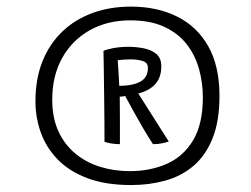

<svg xmlns="http://www.w3.org/2000/svg" viewBox="-20 -680 740 566"><path d="M367 -134.5Q291 -134.5 237.5 -154.8Q184 -175 150.2 -209.8Q116.5 -244.5 100.5 -288.8Q84.5 -333 84.5 -381.5Q84.5 -447.5 105.2 -499.2Q126 -551 163.8 -587Q201.5 -623 253 -641.8Q304.5 -660.5 366 -660.5Q443 -660.5 502 -631.2Q561 -602 594 -543.5Q627 -485 627 -397.5Q627 -322 606.2 -271.2Q585.5 -220.5 549.8 -190.5Q514 -160.5 467 -147.5Q420 -134.5 367 -134.5ZM362.5 -175.5Q422.5 -175.5 471.2 -196.8Q520 -218 549 -266Q578 -314 578 -393Q578 -435 567 -475.5Q556 -516 531.2 -548.5Q506.5 -581 465.2 -600.5Q424 -620 364 -620Q296.5 -620 244.5 -590.8Q192.5 -561.5 163.2 -509Q134 -456.5 134 -386Q134 -332.5 152.2 -293Q170.5 -253.5 202.2 -227.2Q234 -201 275.2 -188.2Q316.5 -175.5 362.5 -175.5ZM333.5 -255Q321 -255 309.8 -256.8Q298.5 -258.5 288 -262Q288 -285.5 287.8 -322.2Q287.5 -359 287 -399.5Q286.5 -440 286 -475Q285.5 -510 285 -530Q292.5 -534 313.2 -538Q334 -542 358.5 -542Q382 -542 404.2 -537.5Q426.5 -533 441 -520.8Q455.5 -508.5 455.5 -484.5Q455.5 -451 437.2 -431.5Q419 -412 387.5 -404.5Q396 -391.5 409 -370.8Q422 -350 436 -328.2Q450 -306.5 461 -288.8Q472 -271 477.5 -263Q470 -260 457.5 -257.5Q445 -255 431 -255Q416 -278 402.5 -301Q389 -324 375.8 -348Q362.5 -372 349 -397Q339.5 -395 333 -395Q333 -387.5 333.2 -368.8Q333.5 -350 333.5 -327.2Q333.5 -304.5 333.5 -284.5Q333.5 -264.5 333.5 -255ZM331.5 -427Q371 -427 393.5 -439.2Q416 -451.5 416 -480Q416 -495.5 400.5 -500.2Q385 -505 366 -505Q355 -505 344.2 -504.2Q333.5 -503.5 327 -502.5Q327.5 -498.5 328.5 -481.8Q329.5 -465 330.5 -448.2Q331.5 -431.5 331.5 -427Z"/></svg>

Font: Grandstander Thin ExtraLight
Style: Regular
Weight: 250
Version: Version 1.200